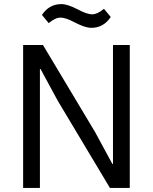

<svg xmlns="http://www.w3.org/2000/svg" viewBox="-20 -918 747 938"><path d="M426 -782Q396 -782 346 -808Q301 -832 276 -832Q250 -832 218 -805L185 -845Q220 -898 280 -898Q310 -898 360 -872Q405 -848 430 -848Q456 -848 488 -875L521 -835Q486 -782 426 -782ZM93 0V-698H190L445 -272L529 -117H532V-698H614V0H517L262 -426L178 -581H175V0Z"/></svg>

Font: Anuphan
Style: Regular
Weight: 400
Designer: Mike Abbink, Paul van der Laan, Pieter van Rosmalen, Mint Tantisuwanna
Foundry: Bold Monday; Cadson Demak
Version: Version 3.002;hotconv 1.0.109;makeotfexe 2.5.65596